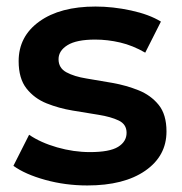

<svg xmlns="http://www.w3.org/2000/svg" viewBox="-20 -560 555 587"><path d="M247 7Q180 7 118.5 -10Q57 -27 21 -53L69 -148Q104 -124 154.5 -109.5Q205 -95 255 -95Q315 -95 341 -111Q367 -127 367 -154Q367 -180 343 -191.5Q319 -203 281.5 -209Q244 -215 202 -222Q160 -229 122.5 -244Q85 -259 61 -289.5Q37 -320 37 -373Q37 -449 100.5 -494.5Q164 -540 272 -540Q325 -540 380.5 -528Q436 -516 472 -494L424 -399Q386 -421 347.5 -430Q309 -439 271 -439Q214 -439 186.5 -422Q159 -405 159 -379Q159 -352 183 -339Q207 -326 244.5 -320Q282 -314 324 -306.5Q366 -299 403.5 -284Q441 -269 465 -239.5Q489 -210 489 -158Q489 -83 424 -38Q359 7 247 7Z"/></svg>

Font: Montserrat SemiBold
Style: Regular
Weight: 600
Designer: Julieta Ulanovsky
Foundry: Julieta Ulanovsky
Version: Version 9.000; ttfautohint (v1.8.4.7-5d5b)